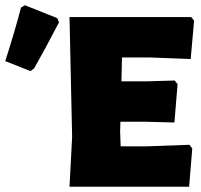

<svg xmlns="http://www.w3.org/2000/svg" viewBox="-23 -712 766 732"><path d="M57 -683 72 -692 195 -643 202 -627Q148 -523 107 -451L93 -441L-3 -479Q34 -594 57 -683ZM699 -160 710 -146 698 0H242L252 -190L242 -647H706L717 -633L704 -487L545 -493H442L440 -402H539L643 -405L654 -391L642 -245L526 -248H436L435 -210L437 -154H533Z"/></svg>

Font: Alegreya Sans SC Black
Style: Regular
Weight: 900
Designer: Juan Pablo del Peral
Foundry: Huerta Tipografica
Version: Version 2.007